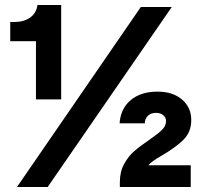

<svg xmlns="http://www.w3.org/2000/svg" viewBox="-20 -749 825 769"><path d="M124 -584H21V-661H39Q76 -661 101 -679Q126 -697 130 -729H225V-351H124ZM544 -721H668L171 0H48ZM578 -189Q613 -213 629 -229Q645 -245 645 -264Q645 -279 633.5 -288Q622 -297 606 -297Q584 -297 572 -285Q560 -273 560 -255H459Q463 -314 503.5 -348Q544 -382 611 -382Q672 -382 709 -350.5Q746 -319 746 -268Q746 -220 714.5 -189Q683 -158 628 -126Q586 -102 574 -87H744V0H460V-19Q460 -61 477 -92Q494 -123 517.5 -143.5Q541 -164 578 -189Z"/></svg>

Font: Mona Sans ExtraBold
Style: Regular
Weight: 800
Designer: Deni Anggara
Foundry: GitHub
Version: Version 2.000